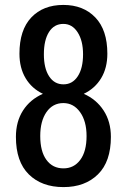

<svg xmlns="http://www.w3.org/2000/svg" viewBox="-20 -741 509 771"><path d="M411.1 -525.4Q411.1 -468.3 386.2 -427Q361.3 -385.7 316.4 -364.3Q367.2 -341.8 396.2 -297.1Q425.3 -252.4 425.3 -191.4Q425.3 -91.8 373.3 -40.8Q321.3 10.3 234.9 10.3Q147.5 10.3 95.7 -40.8Q43.9 -91.8 43.9 -191.4Q43.9 -252.9 72.5 -297.4Q101.1 -341.8 152.3 -364.3Q107.4 -385.7 82.8 -427Q58.1 -468.3 58.1 -525.4Q58.1 -620.6 105.7 -670.9Q153.3 -721.2 234.4 -721.2Q314.5 -721.2 362.8 -670.9Q411.1 -620.6 411.1 -525.4ZM327.6 -194.8Q327.6 -254.4 301.5 -290.8Q275.4 -327.1 234.4 -327.1Q191.9 -327.1 166.7 -291Q141.6 -254.9 141.6 -194.8Q141.6 -132.8 166.5 -98.9Q191.4 -64.9 234.9 -64.9Q276.9 -64.9 302.2 -98.9Q327.6 -132.8 327.6 -194.8ZM313.5 -522.9Q313.5 -577.6 291.7 -611.3Q270 -645 234.4 -645Q197.3 -645 176.8 -612.5Q156.2 -580.1 156.2 -522.9Q156.2 -466.8 177.2 -434.6Q198.2 -402.3 234.9 -402.3Q271 -402.3 292.2 -434.6Q313.5 -466.8 313.5 -522.9Z"/></svg>

Font: Franco
Style: Regular
Weight: 400
Designer: Google
Version: Version 1.200311; 2013